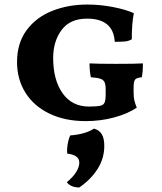

<svg xmlns="http://www.w3.org/2000/svg" viewBox="-20 -526 712 845"><path d="M55 -253Q55 -336 97 -393Q139 -450 209.5 -478Q280 -506 364 -506Q421 -506 477.5 -495Q534 -484 569 -468Q560 -424 560 -353Q546 -345 529.5 -343.5Q513 -342 485 -342Q479 -444 363 -444Q288 -444 251 -394Q214 -344 214 -271Q214 -174 255.5 -115.5Q297 -57 372 -57Q406 -57 423 -61Q435 -64 440 -74Q445 -84 445 -111V-134Q445 -154 440 -164.5Q435 -175 421.5 -179.5Q408 -184 380 -186Q374 -212 374 -247Q405 -245 491 -245Q578 -245 609 -247Q609 -210 604 -186Q581 -184 574.5 -175.5Q568 -167 568 -142V-122Q568 -98 571 -85Q574 -72 582 -52Q541 -25 482 -9Q423 7 357 7Q266 7 197.5 -26Q129 -59 92 -118Q55 -177 55 -253ZM439 116Q439 171 409.5 217.5Q380 264 329 299Q292 299 274 276Q301 254 315 231.5Q329 209 329 190Q329 156 276 150Q274 131 277.5 109.5Q281 88 289 70Q355 65 394 40Q418 47 428.5 65.5Q439 84 439 116Z"/></svg>

Font: Vollkorn SC
Style: Bold
Weight: 700
Designer: Friedrich Althausen
Foundry: Friedrich Althausen
Version: Version 4.015